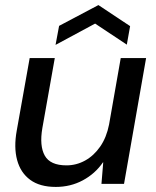

<svg xmlns="http://www.w3.org/2000/svg" viewBox="-20 -725 614 757"><path d="M200 12Q137 12 99 -16Q61 -44 47.5 -94Q34 -144 46 -210L97 -496H196L147 -220Q135 -150 156.5 -111.5Q178 -73 242 -73Q281 -73 315.5 -92Q350 -111 375 -147Q400 -183 410 -234L456 -496H556L469 0H380L387 -85H386Q355 -40 306.5 -14Q258 12 200 12ZM199 -548 213 -623 368 -705 493 -622 480 -549 355 -632Z"/></svg>

Font: DM Sans 28pt Medium
Style: Italic
Weight: 500
Italic angle: -10°
Version: Version 4.004;gftools[0.9.30]